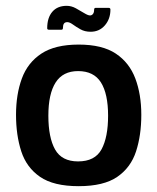

<svg xmlns="http://www.w3.org/2000/svg" viewBox="-20 -632 540 659"><path d="M250 7Q164 7 117.5 -25Q71 -57 53 -112.5Q35 -168 35 -238Q35 -308 55 -362.5Q75 -417 122 -448Q169 -479 250 -479Q331 -479 377.5 -448Q424 -417 444.5 -362.5Q465 -308 465 -238Q465 -168 447 -112.5Q429 -57 382.5 -25Q336 7 250 7ZM248 -78Q306 -78 328.5 -119.5Q351 -161 351 -235Q351 -310 326.5 -349Q302 -388 248 -388Q196 -388 171 -349Q146 -310 146 -235Q146 -160 169 -119Q192 -78 248 -78ZM148 -530Q142 -530 142 -535Q142 -571 159.5 -591.5Q177 -612 209 -612Q225 -612 240.5 -603.5Q256 -595 269 -587Q282 -579 289 -579Q295 -579 299 -584Q303 -589 303 -598Q303 -605 308 -605H353Q359 -605 359 -599Q359 -567 340 -545Q321 -523 291 -523Q271 -523 256 -531.5Q241 -540 230 -548Q219 -556 211 -556Q203 -556 199.5 -551Q196 -546 196 -536Q196 -530 191 -530Z"/></svg>

Font: Glory Thin SemiBold
Style: Regular
Weight: 600
Version: Version 1.011